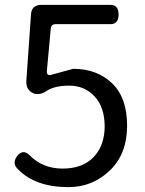

<svg xmlns="http://www.w3.org/2000/svg" viewBox="-20 -754 595 787"><path d="M261 13Q125 13 54 -60Q28 -84 50 -114Q73 -144 100 -119Q154 -63 236.5 -63Q319 -63 364 -110.5Q409 -158 409 -236Q409 -314 368 -358.5Q327 -403 263.5 -403Q200 -403 166 -378Q135 -360 110 -375Q86 -390 88 -423L107 -694Q109 -734 150 -734H433Q466 -734 466 -694.5Q466 -655 433 -655H208Q189 -655 188 -636L172 -462Q171 -443 189 -447L280 -472Q377 -472 439 -413Q501 -354 501 -238.5Q501 -123 430 -55Q359 13 261 13Z"/></svg>

Font: Raw Maruko Gothic CJK TC
Style: Regular
Weight: 400
Version: Version 1.001